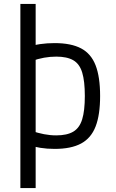

<svg xmlns="http://www.w3.org/2000/svg" viewBox="-20 -750 590 980"><path d="M259 10Q220 10 185.5 4.5Q151 -1 122 -11L141 -82Q174 -71 205 -65Q236 -59 267 -59Q322 -59 354 -78Q386 -97 399.5 -141Q413 -185 413 -260Q413 -336 399.5 -380Q386 -424 354 -442.5Q322 -461 267 -461Q236 -461 205 -455.5Q174 -450 141 -438L122 -509Q151 -520 185.5 -525Q220 -530 259 -530Q343 -530 394 -503Q445 -476 468 -416.5Q491 -357 491 -260Q491 -164 468 -104.5Q445 -45 394 -17.5Q343 10 259 10ZM84 210V-730H162V210Z"/></svg>

Font: M PLUS Code Latin SemiExpanded
Style: Regular
Weight: 400
Width: 6
Designer: Coji Morishita
Foundry: UNDERFOREST DESIGN
Version: Version 1.002; ttfautohint (v1.8.3)